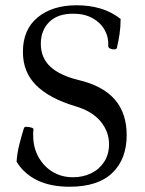

<svg xmlns="http://www.w3.org/2000/svg" viewBox="-20 -696 549 729"><path d="M244 13Q172 13 121.5 -11.5Q71 -36 43 -82Q45 -114 53 -146Q61 -178 71 -210Q73 -215 82 -214.5Q91 -214 99.5 -211.5Q108 -209 107 -204Q106 -199 106 -193Q106 -187 106 -182Q106 -136 126 -100Q146 -64 180 -43.5Q214 -23 257 -23Q295 -23 326 -38Q357 -53 375.5 -81.5Q394 -110 394 -149Q394 -196 362 -235Q330 -274 265 -293Q168 -322 117.5 -372Q67 -422 67 -499Q67 -584 123 -630Q179 -676 271 -676Q320 -676 362 -663.5Q404 -651 438 -624Q438 -594 434 -567.5Q430 -541 424 -515Q423 -509 414.5 -508.5Q406 -508 398.5 -511.5Q391 -515 391 -521Q393 -554 377.5 -582Q362 -610 331.5 -627Q301 -644 258 -644Q198 -644 166.5 -612Q135 -580 135 -530Q135 -476 171.5 -442.5Q208 -409 279 -392Q371 -370 416 -318Q461 -266 461 -183Q461 -92 406.5 -39.5Q352 13 244 13Z"/></svg>

Font: Junicode VF
Style: Regular
Weight: 400
Designer: Peter S. Baker
Version: Version 2.213